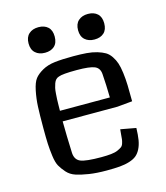

<svg xmlns="http://www.w3.org/2000/svg" viewBox="-110 -809 776 900"><g transform="rotate(-15 278.5 -359.0)"><path d="M60.5 0ZM495.1 -275.4Q436.5 -269.5 422.4 -268.6H156.2Q156.7 -197.8 160.2 -113.3Q162.6 -80.6 188.2 -70.1Q213.9 -59.6 288.1 -59.6Q315.9 -59.6 335.9 -61.8Q356 -64 368.4 -69.6Q380.9 -75.2 387.9 -80.3Q395 -85.4 398.4 -96.4Q401.9 -107.4 402.8 -115Q403.8 -122.6 404.8 -137.9Q405.8 -153.3 407.2 -163.1L481.9 -149.4Q481 -115.2 477.1 -91.6Q473.1 -67.9 463.9 -49.8Q454.6 -31.7 441.9 -21.2Q429.2 -10.7 407.7 -3.9Q386.2 2.9 360.4 5.1Q334.5 7.3 296.4 7.3Q247.6 7.3 211.4 1.7Q175.3 -3.9 149.7 -12.2Q124 -20.5 107.4 -39.3Q90.8 -58.1 81.3 -75.2Q71.8 -92.3 67.4 -125.5Q63 -158.7 61.8 -185.8Q60.5 -212.9 60.5 -260.7Q60.5 -328.1 62.3 -365.7Q64 -403.3 71.8 -441.2Q79.6 -479 92.8 -496.1Q106 -513.2 131.8 -527.8Q157.7 -542.5 192.9 -546.6Q228 -550.8 282.2 -550.8Q319.8 -550.8 347.2 -548.6Q374.5 -546.4 397.5 -539.6Q420.4 -532.7 435.3 -523.9Q450.2 -515.1 461.7 -498Q473.1 -481 479.2 -462.6Q485.4 -444.3 489.3 -414.1Q493.2 -383.8 494.1 -352.8Q495.1 -321.8 495.1 -275.4ZM156.7 -319.8H398.9Q397.9 -382.3 394 -434.1Q392.1 -463.9 368.4 -473.9Q344.7 -483.9 281.7 -483.9Q211.9 -483.9 193.4 -476.1Q185.1 -473.6 179 -467.5Q172.9 -461.4 168.9 -450.2Q165 -439 162.8 -429.2Q160.6 -419.4 159.4 -402.1Q158.2 -384.8 157.7 -375.2Q157.2 -365.7 157 -346.2Q156.7 -326.7 156.7 -319.8ZM354 -616.5Q336.4 -632.3 336.4 -662.6Q336.4 -692.9 354 -708.7Q371.6 -724.6 400.4 -724.6Q429.2 -724.6 446.3 -709Q463.4 -693.4 463.4 -662.6Q463.4 -631.8 446.3 -616.2Q429.2 -600.6 400.4 -600.6Q371.6 -600.6 354 -616.5ZM113.8 -616.5Q96.2 -632.3 96.2 -662.6Q96.2 -692.9 113.8 -708.7Q131.3 -724.6 160.2 -724.6Q189 -724.6 206.1 -709Q223.1 -693.4 223.1 -662.6Q223.1 -631.8 206.1 -616.2Q189 -600.6 160.2 -600.6Q131.3 -600.6 113.8 -616.5Z"/></g></svg>

Font: Coda
Style: Regular
Weight: 400
Designer: vernon adams
Foundry: vernon adams
Version: Version 2.000; ttfautohint (v0.8) -r 50 -G 200 -x